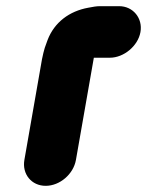

<svg xmlns="http://www.w3.org/2000/svg" viewBox="-20 -568 476 622"><path d="M226 -50 284 -381H336C381 -381 427 -419 435 -464C443 -509 411 -548 366 -548H304C293 -548 281 -546 266 -543C205 -532 156 -496 134 -438L125 -413C122 -403 119 -391 116 -376L59 -50C51 -4 82 34 128 34C174 34 218 -4 226 -50Z"/></svg>

Font: Blanket
Style: BlkObl
Weight: 900
Foundry: Cannot Into Space Fonts
Version: Version 0.9